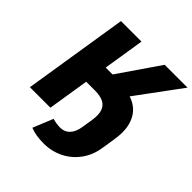

<svg xmlns="http://www.w3.org/2000/svg" viewBox="-236 -866 1218 1218"><g transform="rotate(45 373.0 -257.0)"><path d="M351 191Q315 191 285 186Q255 181 230 171L285 36Q300 40 317.5 43Q335 46 353 46Q392 46 417.5 20Q443 -6 451 -57L463 -132Q471 -185 460 -216.5Q449 -248 420 -262.5Q391 -277 346 -277H265L221 0H37L149 -705H333L289 -428H384L333 -402L541 -705H746L496 -366L477 -417Q544 -408 586.5 -374.5Q629 -341 646 -282Q663 -223 648 -137L636 -60Q625 19 583.5 75.5Q542 132 481.5 161.5Q421 191 351 191Z"/></g></svg>

Font: Nunito Sans 7pt SemiCondensed Black
Style: Italic
Weight: 900
Width: 4
Italic angle: -9°
Designer: Vernon Adams
Foundry: Vernon Adams
Version: Version 3.101;gftools[0.9.27]